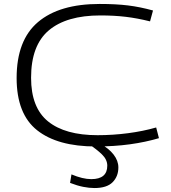

<svg xmlns="http://www.w3.org/2000/svg" viewBox="-20 -730 866 970"><path d="M64 -336Q64 -527 172 -618.5Q280 -710 483 -710Q566 -710 627 -702.5Q688 -695 753 -677L738 -622Q674 -638 615.5 -645Q557 -652 487 -652Q316 -652 226.5 -576.5Q137 -501 137 -337Q137 -186 223 -116.5Q309 -47 473 -47Q550 -47 626.5 -57Q703 -67 769 -86L783 -32Q716 -12 636.5 -1Q557 10 464 10Q271 10 167.5 -72Q64 -154 64 -336ZM341 151Q398 175 441 175Q522 175 522 107Q522 76 494.5 49.5Q467 23 428 -2H489Q530 20 554 51Q578 82 578 116Q578 161 549 190.5Q520 220 457 220Q431 220 400.5 214Q370 208 334 194Z"/></svg>

Font: Georama Extended Light
Style: Regular
Weight: 300
Width: 7
Designer: Jean-Baptiste Levee
Foundry: Production Type
Version: Version 1.000